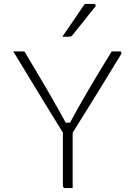

<svg xmlns="http://www.w3.org/2000/svg" viewBox="-20 -963 690 983"><path d="M352 0Q346 0 339.5 0Q333 0 326.5 0Q320 0 313 0Q310 0 307.5 -1.5Q305 -3 303.5 -5.5Q302 -8 302 -11Q302 -88 302 -165.5Q302 -243 302 -320H352Q352 -285 352 -247.5Q352 -210 352 -172.5Q352 -135 352 -100Q352 -74 352 -49Q352 -24 352 0ZM48 -700Q59 -700 71 -700Q83 -700 94 -700Q100 -700 103 -699Q106 -698 108 -695.5Q110 -693 111 -690Q141 -639 170 -590.5Q199 -542 227 -494Q255 -446 282 -397.5Q309 -349 336 -299L312 -335H352L317 -296Q349 -355 376 -403.5Q403 -452 429.5 -497Q456 -542 485.5 -591Q515 -640 552 -700Q563 -700 574 -700Q585 -700 595 -700Q598 -700 600.5 -696Q603 -692 601 -687Q578 -649 552.5 -607.5Q527 -566 501 -523.5Q475 -481 448.5 -438.5Q422 -396 396.5 -355Q371 -314 348 -277Q335 -277 327 -277Q319 -277 314.5 -277.5Q310 -278 307.5 -279Q305 -280 304 -281Q280 -319 254.5 -361Q229 -403 202.5 -446Q176 -489 149.5 -532.5Q123 -576 97.5 -618.5Q72 -661 48 -700ZM414 -943Q426 -943 432.5 -943Q439 -943 444.5 -943Q450 -943 460 -943Q466 -943 469 -938Q472 -933 467 -928Q449 -906 436 -889.5Q423 -873 411.5 -858.5Q400 -844 386 -826.5Q372 -809 351 -783Q349 -780 344.5 -777.5Q340 -775 334 -775Q327 -775 321.5 -775Q316 -775 310.5 -775Q305 -775 299 -775Q320 -805 338 -831.5Q356 -858 374.5 -885Q393 -912 414 -943Z"/></svg>

Font: Recursive Sans Linear Light
Style: Regular
Weight: 300
Version: Version 1.085